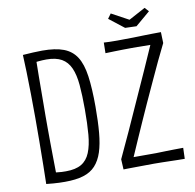

<svg xmlns="http://www.w3.org/2000/svg" viewBox="-90 -933 1049 1035"><g transform="rotate(-10 434.0 -415.5)"><path d="M184 10Q169 10 152.5 9.5Q136 9 118.5 7.5Q101 6 81 4L119 -52Q134 -50 147.5 -48Q161 -46 174 -45.5Q187 -45 198 -45Q251 -45 282.5 -63.5Q314 -82 330 -121Q346 -160 351 -218.5Q356 -277 356 -357Q356 -434 351 -490.5Q346 -547 329.5 -584Q313 -621 281.5 -639Q250 -657 198 -657Q177 -657 152 -654.5Q127 -652 98 -647L78 -703Q108 -705 134 -706.5Q160 -708 184 -708Q256 -708 301 -691Q346 -674 371 -635Q396 -596 405.5 -528.5Q415 -461 415 -360Q415 -279 409.5 -218Q404 -157 390 -114Q376 -71 350.5 -43Q325 -15 284 -2.5Q243 10 184 10ZM81 4Q82 -38 83 -99Q84 -160 84.5 -228.5Q85 -297 85 -359Q85 -422 84 -487.5Q83 -553 81.5 -609.5Q80 -666 78 -703L144 -695Q144 -675 143.5 -643Q143 -611 142.5 -573Q142 -535 142 -495.5Q142 -456 141.5 -419.5Q141 -383 141 -357Q141 -328 141 -289.5Q141 -251 141.5 -209Q142 -167 142.5 -126.5Q143 -86 143.5 -52Q144 -18 145 3ZM519 -693Q532 -692 551 -691.5Q570 -691 592 -691Q614 -691 637 -691.5Q660 -692 681 -692Q710 -693 734.5 -693.5Q759 -694 783.5 -694.5Q808 -695 832 -695L834 -635Q813 -593 789.5 -543.5Q766 -494 741.5 -440Q717 -386 691 -330Q670 -283 649 -236.5Q628 -190 608.5 -145Q589 -100 570 -57Q591 -57 613 -57Q635 -57 656 -57Q677 -57 693 -57Q721 -58 745 -58.5Q769 -59 793 -59.5Q817 -60 842 -60L840 0Q821 0 800 -0.5Q779 -1 758.5 -1.5Q738 -2 716.5 -2.5Q695 -3 672 -3Q648 -3 620 -2.5Q592 -2 568 -2Q544 -2 526.5 -1.5Q509 -1 505 -1L502 -57Q534 -125 568 -199.5Q602 -274 634 -346Q672 -431 706.5 -507Q741 -583 764 -637Q746 -637 728 -637.5Q710 -638 692.5 -638Q675 -638 658 -638Q634 -638 611 -637.5Q588 -637 568 -636.5Q548 -636 535 -635.5Q522 -635 518 -635ZM708 -749 646 -751 564 -815 583 -841 677 -790 768 -839 788 -817Z"/></g></svg>

Font: Truculenta Light
Style: Regular
Weight: 300
Version: Version 1.002